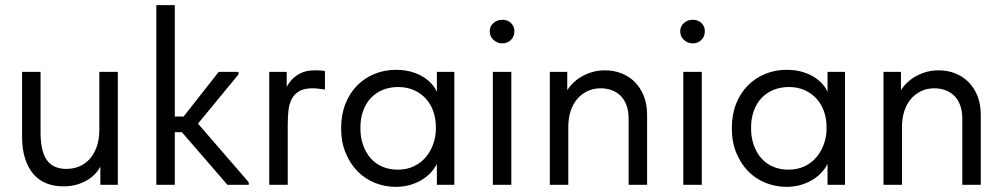

<svg xmlns="http://www.w3.org/2000/svg" viewBox="-20 -720 3907 748"><path d="M227 6Q260 6 286.5 -3Q313 -12 333 -27Q353 -42 365.5 -61.5Q378 -81 384 -102L371 -131V0H439V-440H367V-214Q367 -181 358.5 -153.5Q350 -126 333.5 -105.5Q317 -85 293 -73.5Q269 -62 238 -62Q187 -62 162.5 -96.5Q138 -131 138 -204V-440H66V-188Q66 -138 78 -101.5Q90 -65 111 -41Q132 -17 161.5 -5.5Q191 6 227 6Z M866 0H949V-10L723 -271V-204L909 -430V-440H832L667 -230ZM639 -205H725V-266H639ZM589 0H661V-309V-316V-700H589V-316V-309V-126V-111Z M1207 -446Q1173 -446 1150.5 -434.5Q1128 -423 1114 -406.5Q1100 -390 1092.5 -371.5Q1085 -353 1082 -339L1097 -309V-440H1029V0H1101V-234Q1101 -265 1104 -291Q1107 -317 1117.5 -336Q1128 -355 1147 -365.5Q1166 -376 1197 -376Q1209 -376 1221.5 -374.5Q1234 -373 1246 -371V-443Q1238 -445 1226.5 -445.5Q1215 -446 1207 -446Z M1682 0H1750V-309V-316V-440H1682V-316L1678 -309V-126L1682 -111ZM1522 8Q1555 8 1584 -1.5Q1613 -11 1635 -27Q1657 -43 1672 -64.5Q1687 -86 1692 -111V-217H1678Q1678 -188 1668 -159.5Q1658 -131 1639.5 -108.5Q1621 -86 1593 -72.5Q1565 -59 1529 -59Q1497 -59 1470 -70.5Q1443 -82 1424 -103.5Q1405 -125 1394.5 -155Q1384 -185 1384 -221Q1384 -259 1395 -289Q1406 -319 1426 -339.5Q1446 -360 1473 -370.5Q1500 -381 1531 -381Q1567 -381 1594.5 -368Q1622 -355 1640.5 -334Q1659 -313 1668.5 -285Q1678 -257 1678 -227H1687V-345Q1684 -363 1671 -381.5Q1658 -400 1637 -415Q1616 -430 1587 -439Q1558 -448 1522 -448Q1478 -448 1439 -432Q1400 -416 1371 -386.5Q1342 -357 1325.5 -315Q1309 -273 1309 -220Q1309 -167 1326.5 -124.5Q1344 -82 1373 -52.5Q1402 -23 1441 -7.5Q1480 8 1522 8Z M1900 0H1972V-440H1900ZM1937 -551Q1957 -551 1970.5 -564.5Q1984 -578 1984 -598Q1984 -618 1970.5 -630.5Q1957 -643 1937 -643Q1917 -643 1902.5 -630.5Q1888 -618 1888 -598Q1888 -578 1902.5 -564.5Q1917 -551 1937 -551Z M2122 0H2194V-309L2190 -316V-440H2122V-316V-309V-126V-111ZM2429 -256V0H2501V-263V-272Q2501 -313 2488.5 -345Q2476 -377 2454 -399.5Q2432 -422 2402 -434Q2372 -446 2337 -446Q2304 -446 2275.5 -435.5Q2247 -425 2225.5 -408Q2204 -391 2190.5 -369.5Q2177 -348 2174 -325V-226H2194Q2194 -258 2202.5 -285.5Q2211 -313 2227.5 -333Q2244 -353 2267.5 -364.5Q2291 -376 2320 -376Q2342 -376 2362 -369Q2382 -362 2397 -347.5Q2412 -333 2420.5 -310.5Q2429 -288 2429 -256Z M2642 0H2714V-440H2642ZM2679 -551Q2699 -551 2712.5 -564.5Q2726 -578 2726 -598Q2726 -618 2712.5 -630.5Q2699 -643 2679 -643Q2659 -643 2644.5 -630.5Q2630 -618 2630 -598Q2630 -578 2644.5 -564.5Q2659 -551 2679 -551Z M3204 0H3272V-309V-316V-440H3204V-316L3200 -309V-126L3204 -111ZM3044 8Q3077 8 3106 -1.5Q3135 -11 3157 -27Q3179 -43 3194 -64.5Q3209 -86 3214 -111V-217H3200Q3200 -188 3190 -159.5Q3180 -131 3161.5 -108.5Q3143 -86 3115 -72.5Q3087 -59 3051 -59Q3019 -59 2992 -70.5Q2965 -82 2946 -103.5Q2927 -125 2916.5 -155Q2906 -185 2906 -221Q2906 -259 2917 -289Q2928 -319 2948 -339.5Q2968 -360 2995 -370.5Q3022 -381 3053 -381Q3089 -381 3116.5 -368Q3144 -355 3162.5 -334Q3181 -313 3190.5 -285Q3200 -257 3200 -227H3209V-345Q3206 -363 3193 -381.5Q3180 -400 3159 -415Q3138 -430 3109 -439Q3080 -448 3044 -448Q3000 -448 2961 -432Q2922 -416 2893 -386.5Q2864 -357 2847.5 -315Q2831 -273 2831 -220Q2831 -167 2848.5 -124.5Q2866 -82 2895 -52.5Q2924 -23 2963 -7.5Q3002 8 3044 8Z M3422 0H3494V-309L3490 -316V-440H3422V-316V-309V-126V-111ZM3729 -256V0H3801V-263V-272Q3801 -313 3788.5 -345Q3776 -377 3754 -399.5Q3732 -422 3702 -434Q3672 -446 3637 -446Q3604 -446 3575.5 -435.5Q3547 -425 3525.5 -408Q3504 -391 3490.5 -369.5Q3477 -348 3474 -325V-226H3494Q3494 -258 3502.5 -285.5Q3511 -313 3527.5 -333Q3544 -353 3567.5 -364.5Q3591 -376 3620 -376Q3642 -376 3662 -369Q3682 -362 3697 -347.5Q3712 -333 3720.5 -310.5Q3729 -288 3729 -256Z"/></svg>

Font: Tilda Sans VF
Style: Regular
Weight: 400
Designer: ParaType Ltd
Foundry: ParaType Ltd
Version: Version 1.010